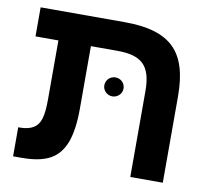

<svg xmlns="http://www.w3.org/2000/svg" viewBox="-70 -687 859 768"><g transform="rotate(10 359.0 -303.0)"><path d="M128 -488V-249C128 -178 118 -147 92 -131C79 -123 61 -118 38 -118H30V0H63C166 0 215 -30 241 -97C253 -130 260 -175 260 -232V-488H367C467 -488 506 -452 506 -348V0H638V-350C638 -533 563 -606 375 -606H35V-488ZM340 -343C340 -322 358 -305 379 -305C400 -305 418 -322 418 -343C418 -366 400 -382 379 -382C358 -382 340 -366 340 -343Z"/></g></svg>

Font: Noto Sans Hebrew Droid
Style: Bold
Weight: 700
Designer: Monotype Design Team
Foundry: Monotype Imaging Inc.
Version: Version 1.100